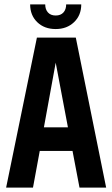

<svg xmlns="http://www.w3.org/2000/svg" viewBox="-20 -859 514 879"><path d="M283 -839H352Q352 -789 319 -757.5Q286 -726 235 -726Q183 -726 150.5 -757.5Q118 -789 118 -839H187Q187 -816 199.5 -802Q212 -788 235 -788Q258 -788 270.5 -802Q283 -816 283 -839ZM181 -276H291L235 -572ZM344 0 312 -168H162L131 0H8L149 -687H327L466 0Z"/></svg>

Font: Khand ExtraBold
Style: Regular
Weight: 800
Designer: Sanchit Sawaria and Jyotish Sonowal (Devanagari), Satya Rajpurohit (Latin)
Foundry: Indian Type Foundry
Version: Version 2.000;PS 1.0;hotconv 1.0.79;makeotf.lib2.5.61930